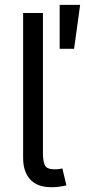

<svg xmlns="http://www.w3.org/2000/svg" viewBox="-20 -782 356 806"><path d="M196.3 3.9Q136.7 3.9 106.9 -28.6Q77.1 -61 77.1 -119.1V-727.5H160.2V-141.6Q160.2 -102.5 169.2 -86.9Q178.2 -71.3 206.1 -71.3Q220.2 -71.3 227.8 -72.3Q235.4 -73.2 241.7 -75.2L258.8 -3.9Q248 -1 231.2 1.5Q214.4 3.9 196.3 3.9ZM230.5 -577.1V-761.7H316.4L291 -577.1Z"/></svg>

Font: GitLab Sans
Style: Regular
Weight: 400
Designer: Rasmus Andersson
Foundry: Modifications by GitLab B.V., manufactured by rsms
Version: Version 4.000;git-c8fb6b7